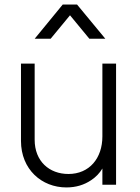

<svg xmlns="http://www.w3.org/2000/svg" viewBox="-20 -810 612 842"><path d="M202 -640 287 -743 372 -640H442L318 -790H255L132 -640ZM271 12C313 12 349 1 380 -20C401 -34 417 -51 429 -71V0H489V-531H429V-212C429 -116 372 -47 280 -47C196 -47 132 -103 132 -197V-531H72V-192C72 -67 163 12 271 12Z"/></svg>

Font: Plus Jakarta Sans Light
Style: Regular
Weight: 300
Designer: Gumpita Rahayu
Foundry: Tokotype
Version: Version 2.071;gftools[0.9.30]